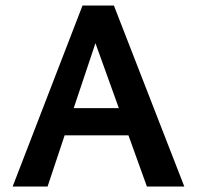

<svg xmlns="http://www.w3.org/2000/svg" viewBox="-20 -678 716 698"><path d="M447 -186H215L153 0H26L280 -658H394L650 0H514ZM412 -285 327 -521 248 -285Z"/></svg>

Font: Ysabeau SC
Style: Bold
Weight: 700
Designer: Christian Thalmann (Catharsis Fonts)
Version: Version 0.003